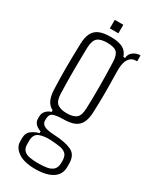

<svg xmlns="http://www.w3.org/2000/svg" viewBox="-214 -746 771 953"><g transform="rotate(30 171.5 -269.5)"><path d="M169 150Q105.5 150 71.2 126.2Q37 102.5 37 68Q37 63.5 37 59Q37 54.5 37 50Q37 19 58.5 3.8Q80 -11.5 100 -15V-25Q77.5 -33.5 67.2 -45.5Q57 -57.5 57 -74Q57 -77 57 -80Q57 -83 57 -86Q57 -105.5 70.2 -119.2Q83.5 -133 99 -136V-146Q76.5 -157.5 66 -180.2Q55.5 -203 54 -238Q52.5 -276.5 52 -306.5Q51.5 -336.5 51.5 -364.5Q51.5 -392.5 52.2 -425Q53 -457.5 54 -501Q55 -538.5 66.8 -561.8Q78.5 -585 103 -595.5Q127.5 -606 167 -606Q212 -606 236.8 -593.2Q261.5 -580.5 271 -551H281Q282 -573 299.5 -586.5Q317 -600 341 -600V-566H333Q309 -566 294.5 -544.8Q280 -523.5 280 -483V-459Q281 -425.5 281.2 -398.2Q281.5 -371 281.5 -346.2Q281.5 -321.5 280.8 -295.2Q280 -269 279 -238Q277.5 -201 266 -178Q254.5 -155 230.5 -144.5Q206.5 -134 167 -134Q135 -134 113.5 -127.5Q92 -121 92 -91V-84Q92 -70 101 -61.5Q110 -53 127.2 -49Q144.5 -45 170 -44Q233 -41 268 -24.2Q303 -7.5 303 43Q303 47.5 303 52.5Q303 57.5 303 62Q303 90.5 287.5 110Q272 129.5 242 139.8Q212 150 169 150ZM169 118Q197.5 118 219.2 114Q241 110 253.5 97.8Q266 85.5 267 61Q267 56.5 267 52Q267 47.5 267 43Q266 17.5 252.5 6.2Q239 -5 216.8 -8.2Q194.5 -11.5 168 -13Q129 -15.5 101.5 -5Q74 5.5 74 44Q74 48.5 74 53Q74 57.5 74 62Q74 86.5 86 98.5Q98 110.5 119.5 114.2Q141 118 169 118ZM167 -168Q202.5 -168 220.5 -181.8Q238.5 -195.5 240 -239Q241 -267 241.5 -300.8Q242 -334.5 241.8 -370Q241.5 -405.5 240.8 -440Q240 -474.5 239 -504Q237.5 -543 222.2 -557.5Q207 -572 167 -572Q127.5 -572 111 -556.8Q94.5 -541.5 93 -501Q92.5 -476 91.8 -441.5Q91 -407 91 -369.8Q91 -332.5 91.5 -297.8Q92 -263 93 -237Q94.5 -196 112.8 -182Q131 -168 167 -168ZM142 -640V-689H191V-640Z"/></g></svg>

Font: Big Shoulders Text SC Thin
Style: Regular
Weight: 100
Designer: Patric King
Foundry: XO Type Co
Version: Version 2.002